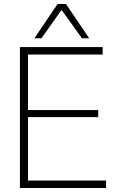

<svg xmlns="http://www.w3.org/2000/svg" viewBox="-20 -934 575 954"><path d="M79 0V-700H490V-663H119V-387H468V-352H119V-37H507V0ZM151 -744 266 -914H308L423 -744H387L286 -885L186 -744Z"/></svg>

Font: Georama ExtraLight
Style: Regular
Weight: 250
Version: Version 1.001